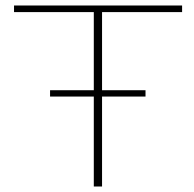

<svg xmlns="http://www.w3.org/2000/svg" viewBox="-20 -678 705 698"><path d="M351 -634V-350H509V-327H351V0H321V-327H162V-350H321V-634H31V-658H642V-634Z"/></svg>

Font: Ysabeau Infant Extralight
Style: Regular
Weight: 200
Designer: Christian Thalmann (Catharsis Fonts)
Version: Version 0.003